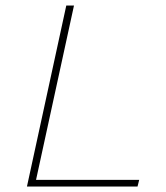

<svg xmlns="http://www.w3.org/2000/svg" viewBox="-20 -678 602 698"><path d="M486 -24 480 0H78L221 -658H249L111 -24Z"/></svg>

Font: Ysabeau Extralight
Style: Italic
Weight: 200
Italic angle: -12°
Designer: Christian Thalmann (Catharsis Fonts)
Version: Version 0.003